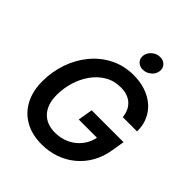

<svg xmlns="http://www.w3.org/2000/svg" viewBox="-257 -1095 1258 1258"><g transform="rotate(45 372.0 -466.5)"><path d="M344.7 10.3Q255.4 10.3 190.7 -25.9Q126 -62 90.6 -128.7Q55.2 -195.3 55.2 -286.6Q55.2 -375 83.3 -456.1Q111.3 -537.1 163.6 -600.6Q215.8 -664.1 288.8 -700.9Q361.8 -737.8 451.7 -737.8Q511.7 -737.8 562.5 -720.5Q613.3 -703.1 650.4 -670.7Q687.5 -638.2 707.5 -593Q727.5 -547.9 726.6 -492.2H594.2Q591.3 -522 580.6 -545.7Q569.8 -569.3 551.3 -586.4Q532.7 -603.5 506.8 -612.5Q481 -621.6 448.2 -621.6Q385.7 -621.6 336.9 -592.8Q288.1 -564 254.2 -515.9Q220.2 -467.8 202.6 -408.9Q185.1 -350.1 185.1 -289.6Q185.1 -201.7 229.5 -153.8Q273.9 -106 351.6 -106Q408.2 -106 454.8 -128.7Q501.5 -151.4 532.2 -191.9Q563 -232.4 571.8 -285.6L601.1 -277.3H401.4L418.5 -379.9H713.9L698.7 -288.1Q687.5 -219.7 656 -164.6Q624.5 -109.4 577.1 -70.3Q529.8 -31.2 470.7 -10.5Q411.6 10.3 344.7 10.3ZM466.3 -804.7Q435.5 -804.7 417.5 -825Q399.4 -845.2 404.3 -874.5Q409.2 -903.8 434.1 -924.1Q459 -944.3 489.7 -944.3Q520.5 -944.3 538.6 -924.1Q556.6 -903.8 552.2 -874.5Q547.4 -845.2 522.5 -825Q497.6 -804.7 466.3 -804.7Z"/></g></svg>

Font: Inter 20pt SemiBold
Style: Italic
Weight: 600
Italic angle: -9.3988°
Version: Version 4.001;git-66647c0bb